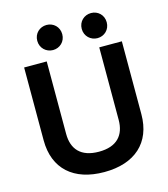

<svg xmlns="http://www.w3.org/2000/svg" viewBox="-131 -1014 988 1126"><g transform="rotate(-15 362.5 -450.5)"><path d="M362.8 10.7C547.9 10.7 659.2 -87.9 659.2 -261.2V-703.6H522V-263.7C522 -170.9 472.2 -112.8 362.8 -112.8C252.9 -112.8 203.1 -170.9 203.1 -263.7V-703.6H65.9V-261.2C65.9 -87.9 177.2 10.7 362.3 10.7C362.3 10.7 362.3 10.7 362.8 10.7ZM180.7 -834.5C180.7 -790 215.3 -758.3 256.8 -758.3C298.3 -758.3 332.5 -790 332.5 -834.5C332.5 -879.4 298.3 -910.6 256.8 -910.6C215.3 -910.6 180.7 -879.4 180.7 -834.5ZM450.7 -834.5C450.7 -790 485.4 -758.3 526.9 -758.3C568.4 -758.3 602.5 -790 602.5 -834.5C602.5 -879.4 568.4 -910.6 526.9 -910.6C485.4 -910.6 450.7 -879.4 450.7 -834.5Z"/></g></svg>

Font: Faust Sans Bold
Style: Regular
Weight: 700
Designer: Andreas Faust
Version: Version 1.003;Glyphs 3.1.2 (3151)